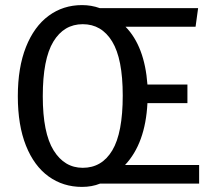

<svg xmlns="http://www.w3.org/2000/svg" viewBox="-20 -721 842 754"><path d="M762 0H373Q341 13 302 13Q228 13 171 -28Q114 -69 82 -149Q50 -229 50 -343Q50 -456 82 -536.5Q114 -617 171 -659Q228 -701 302 -701Q339 -701 372 -689H758L748 -616H473Q548 -539 559 -389H716V-316H559Q551 -158 471 -73H762ZM305 -62Q380 -62 421 -130.5Q462 -199 462 -346Q462 -490 420.5 -558Q379 -626 305 -626Q231 -626 189.5 -557.5Q148 -489 148 -343Q148 -199 190.5 -130.5Q233 -62 305 -62Z"/></svg>

Font: Fira Sans Condensed
Style: Regular
Weight: 400
Width: 3
Designer: bBox Type GmbH & Carrois Corporate GbR & Edenspiekermann AG
Foundry: bBox Type GmbH & Carrois Corporate GbR & Edenspiekermann AG
Version: Version 4.301